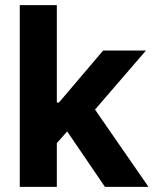

<svg xmlns="http://www.w3.org/2000/svg" viewBox="-20 -727 598 747"><path d="M187.6 -328H209.2L381.2 -530.3H547.8L318.4 -264.4H284.6L187.5 -154.8ZM56.9 -707H201.1V0H56.9ZM230.2 -232 326.4 -334.3 557.7 0H388.3Z"/></svg>

Font: WEMIX Pretendard Variable
Style: Regular
Weight: 400
Designer: Base glyphs from Inter by Rasmus Andersson; Hangeul glyphs from Noto Sans CJK(Source Han Sans) by Jang Soo-young and Kan
Foundry: Kil Hyung-jin
Version: Version 1.000;Glyphs 3.2 (3208)